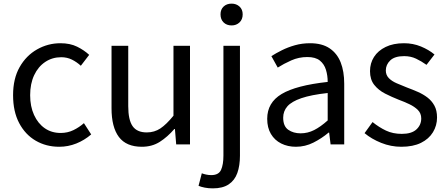

<svg xmlns="http://www.w3.org/2000/svg" viewBox="-20 -795 2463 1057"><path d="M306 13Q234 13 176.5 -20.5Q119 -54 85.5 -117.5Q52 -181 52 -271Q52 -362 88 -425.5Q124 -489 184 -523Q244 -557 313 -557Q366 -557 404.5 -538Q443 -519 471 -493L425 -433Q402 -454 375.5 -467Q349 -480 317 -480Q268 -480 229 -454Q190 -428 168 -381Q146 -334 146 -271Q146 -209 167.5 -162Q189 -115 226.5 -89Q264 -63 314 -63Q352 -63 384 -78.5Q416 -94 442 -117L482 -55Q445 -23 400 -5Q355 13 306 13Z M761 13Q675 13 634.5 -41Q594 -95 594 -199V-543H686V-210Q686 -135 710 -100.5Q734 -66 788 -66Q830 -66 863 -88Q896 -110 935 -158V-543H1026V0H950L943 -85H940Q902 -41 859.5 -14Q817 13 761 13Z M1152 242Q1128 242 1107.5 238Q1087 234 1073 228L1091 159Q1101 163 1115 166Q1129 169 1143 169Q1184 169 1197 140Q1210 111 1210 62V-543H1301V62Q1301 117 1286.5 157.5Q1272 198 1239 220Q1206 242 1152 242ZM1255 -655Q1228 -655 1211 -671.5Q1194 -688 1194 -716Q1194 -743 1211 -759Q1228 -775 1255 -775Q1281 -775 1298.5 -759Q1316 -743 1316 -716Q1316 -688 1298.5 -671.5Q1281 -655 1255 -655Z M1609 13Q1564 13 1528 -5Q1492 -23 1471.5 -57.5Q1451 -92 1451 -141Q1451 -230 1530.5 -277.5Q1610 -325 1784 -344Q1784 -379 1774.5 -410.5Q1765 -442 1741 -461.5Q1717 -481 1672 -481Q1625 -481 1583.5 -462.5Q1542 -444 1509 -423L1474 -486Q1499 -502 1532 -518.5Q1565 -535 1604 -546Q1643 -557 1687 -557Q1753 -557 1794.5 -529Q1836 -501 1855.5 -451.5Q1875 -402 1875 -334V0H1800L1792 -65H1789Q1751 -33 1705.5 -10Q1660 13 1609 13ZM1635 -61Q1674 -61 1709.5 -79Q1745 -97 1784 -132V-283Q1693 -273 1639 -254.5Q1585 -236 1562 -209.5Q1539 -183 1539 -147Q1539 -100 1567 -80.5Q1595 -61 1635 -61Z M2189 13Q2132 13 2078.5 -8.5Q2025 -30 1987 -62L2031 -123Q2067 -94 2105 -76Q2143 -58 2192 -58Q2246 -58 2272.5 -82.5Q2299 -107 2299 -143Q2299 -171 2280.5 -189.5Q2262 -208 2233.5 -221.5Q2205 -235 2175 -246Q2137 -261 2100.5 -279.5Q2064 -298 2040.5 -327.5Q2017 -357 2017 -403Q2017 -447 2039 -481.5Q2061 -516 2103 -536.5Q2145 -557 2204 -557Q2254 -557 2297.5 -539Q2341 -521 2372 -495L2328 -438Q2300 -458 2270.5 -472Q2241 -486 2205 -486Q2153 -486 2128.5 -462.5Q2104 -439 2104 -407Q2104 -382 2120.5 -365Q2137 -348 2164 -336.5Q2191 -325 2221 -313Q2251 -302 2280.5 -289Q2310 -276 2333.5 -258Q2357 -240 2371.5 -213.5Q2386 -187 2386 -148Q2386 -104 2363.5 -67Q2341 -30 2297.5 -8.5Q2254 13 2189 13Z"/></svg>

Font: Noto Sans JP Thin
Style: Regular
Weight: 400
Version: Version 2.004-H2;hotconv 1.0.118;makeotfexe 2.5.65603